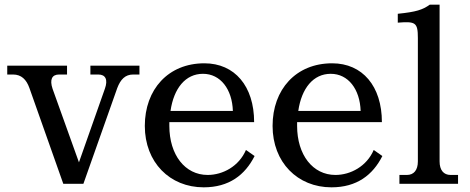

<svg xmlns="http://www.w3.org/2000/svg" viewBox="-20 -787 2011 822"><path d="M106 -410 251 0H337L482 -410C496 -447 516 -468 550 -468H577V-506H367V-468H401C432 -468 443 -446 429 -407L318 -92L205 -407C192 -446 202 -468 233 -468H267V-506H11V-468H36C71 -468 93 -447 106 -410Z M600 -248C600 -92 707 15 852 15C961 15 1029 -38 1070 -119L1033 -145C1003 -75 934 -38 869 -38C772 -38 705 -124 705 -248V-264H1068C1068 -418 985 -516 855 -516C700 -516 600 -404 600 -248ZM710 -312C724 -409 774 -471 849 -471C924 -471 974 -405 977 -312Z M1147 -248C1147 -92 1254 15 1399 15C1508 15 1576 -38 1617 -119L1580 -145C1550 -75 1481 -38 1416 -38C1319 -38 1252 -124 1252 -248V-264H1615C1615 -418 1532 -516 1402 -516C1247 -516 1147 -404 1147 -248ZM1257 -312C1271 -409 1321 -471 1396 -471C1471 -471 1521 -405 1524 -312Z M1862 -96V-767H1820C1789 -745 1762 -736 1683 -728V-690C1759 -696 1769 -691 1769 -624V-96C1769 -59 1752 -38 1722 -38H1690V0H1941V-38H1909C1879 -38 1862 -59 1862 -96Z"/></svg>

Font: LT Superior Serif Medium
Style: Regular
Weight: 500
Designer: Daniel Lyons
Foundry: LyonsType
Version: Version 2.120;FEAKit 1.0